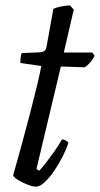

<svg xmlns="http://www.w3.org/2000/svg" viewBox="-20 -696 373 716"><path d="M115 0Q102 0 82.5 -7.5Q63 -15 47 -25Q31 -35 29 -42Q45 -98 61.5 -158.5Q78 -219 92.5 -275Q107 -331 118 -376.5Q129 -422 134 -450L56 -461Q56 -487 61 -498L130 -501Q140 -502 146 -506.5Q152 -511 154 -524L179 -663Q189 -668 206.5 -671.5Q224 -675 241 -676L255 -660L218 -500H324L333 -488Q327 -476 317 -464Q307 -452 296 -445L207 -448L116 -66L126 -59Q135 -68 150.5 -88Q166 -108 183 -132Q200 -156 211 -176Q219 -176 225.5 -172Q232 -168 235 -164Q229 -143 215 -115Q201 -87 183.5 -61Q166 -35 147.5 -17.5Q129 0 115 0Z"/></svg>

Font: Texturina Light
Style: Italic
Weight: 300
Italic angle: -11°
Designer: Guillermo Torres Carreño
Foundry: Omnibus-Type
Version: Version 1.002; ttfautohint (v1.8.3)